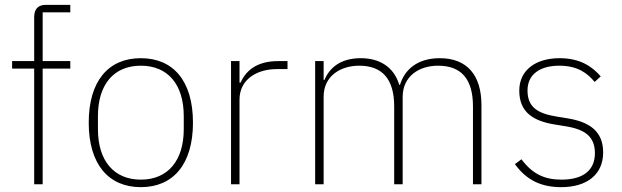

<svg xmlns="http://www.w3.org/2000/svg" viewBox="-20 -760 2566 792"><path d="M121 0H156V-477H270V-508H156V-709H270V-740H170C136 -740 121 -722 121 -689V-508H30V-477H121Z M561 12C694 12 776 -82 776 -254C776 -427 694 -520 561 -520C428 -520 346 -427 346 -254C346 -82 428 12 561 12ZM561 -19C449 -19 384 -98 384 -227V-281C384 -411 449 -489 561 -489C673 -489 738 -411 738 -281V-227C738 -98 673 -19 561 -19Z M968 0V-349C968 -432 1039 -475 1122 -475H1166V-508H1128C1037 -508 994 -467 972 -419H968V-508H933V0Z M1315 0V-361C1315 -447 1385 -489 1462 -489C1555 -489 1606 -436 1606 -321V0H1641V-360C1641 -446 1709 -489 1787 -489C1882 -489 1931 -435 1931 -321V0H1966V-326C1966 -452 1905 -520 1794 -520C1702 -520 1649 -473 1630 -410H1627C1605 -483 1547 -520 1468 -520C1381 -520 1338 -477 1318 -430H1315V-508H1280V0Z M2295 12C2402 12 2468 -41 2468 -131C2468 -217 2414 -257 2320 -272L2277 -279C2196 -292 2156 -319 2156 -387C2156 -453 2207 -489 2287 -489C2364 -489 2404 -457 2433 -422L2458 -445C2423 -485 2374 -520 2288 -520C2194 -520 2122 -474 2122 -386C2122 -296 2181 -260 2271 -246L2314 -239C2395 -226 2434 -195 2434 -128C2434 -58 2386 -19 2296 -19C2225 -19 2176 -43 2131 -103L2104 -83C2151 -18 2211 12 2295 12Z"/></svg>

Font: IBM Plex Devanagari ExtraLight
Style: Regular
Weight: 200
Designer: Mike Abbink, Paul van der Laan, Pieter van Rosmalen, Erin McLaughlin
Foundry: Bold Monday
Version: Version 1.0